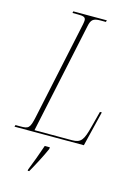

<svg xmlns="http://www.w3.org/2000/svg" viewBox="-152 -788 778 1083"><g transform="rotate(15 237.0 -246.5)"><path d="M-15 0H390L440 -205H429L405 -113C384 -31 371 -10 318 -10H99L236 -654C244 -694 257 -704 299 -704H330L333 -714H137L135 -704H167C194 -704 212 -702 212 -682C212 -678 211 -668 209 -658L87 -84C72 -14 64 -10 16 -10H-12ZM122 213 121 221H130C152 183 189 113 207 71L208 61H178C162 109 139 171 122 213Z"/></g></svg>

Font: Noto Serif Display Condensed Thin
Style: Italic
Weight: 100
Width: 3
Italic angle: -12°
Designer: Monotype Design Team
Foundry: Monotype Imaging Inc.
Version: Version 2.009